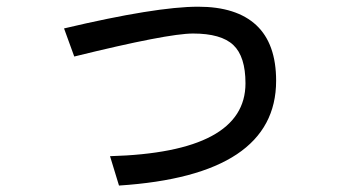

<svg xmlns="http://www.w3.org/2000/svg" viewBox="-20 -540 1040 587"><path d="M343.8 27.3 316.4 -62.5Q730.5 -74.2 730.5 -285.2Q730.5 -367.2 693.4 -402.3Q656.2 -437.5 570.3 -437.5Q492.2 -437.5 207 -367.2L175.8 -453.1Q457 -519.5 585.9 -519.5Q703.1 -519.5 763.7 -462.9Q824.2 -406.2 824.2 -293Q824.2 -3.9 343.8 27.3Z"/></svg>

Font: Droid Sans Fallback
Style: Regular
Weight: 400
Designer: Steve Matteson
Foundry: Ascender Corporation
Version: 3.00 (Khmer version)